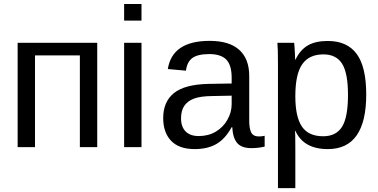

<svg xmlns="http://www.w3.org/2000/svg" viewBox="-20 -745 1916 972"><path d="M157.2 -464.4V0H69.3V-528.3H472.2V0H384.3V-464.4Z M696.3 -724.6V-640.6H608.4V-724.6ZM696.3 -528.3V0H608.4V-528.3Z M965.8 9.8Q886.2 9.8 846.2 -32.2Q806.2 -74.2 806.2 -147.5Q806.2 -229.5 860.1 -273.4Q914.1 -317.4 1034.2 -320.3L1152.8 -322.3V-351.1Q1152.8 -415.5 1125.5 -443.4Q1098.1 -471.2 1039.6 -471.2Q980.5 -471.2 953.6 -451.2Q926.8 -431.2 921.4 -387.2L829.6 -395.5Q852.1 -538.1 1041.5 -538.1Q1141.1 -538.1 1191.4 -492.4Q1241.7 -446.8 1241.7 -360.4V-132.8Q1241.7 -93.8 1252 -74Q1262.2 -54.2 1291 -54.2Q1304.7 -54.2 1319.8 -57.6V-2.9Q1288.1 4.9 1252 4.9Q1203.1 4.9 1180.9 -20.8Q1158.7 -46.4 1155.8 -101.1H1152.8Q1119.1 -40.5 1074.5 -15.4Q1029.8 9.8 965.8 9.8ZM1152.8 -260.7 1056.6 -258.8Q995.1 -258.3 962.9 -246.1Q930.7 -234.4 913.6 -210Q896.5 -185.5 896.5 -146Q896.5 -103 919.7 -79.6Q942.9 -56.2 985.8 -56.2Q1034.7 -56.2 1071.8 -78.1Q1109.4 -100.1 1131.1 -138.4Q1152.8 -176.8 1152.8 -217.3Z M1834 -266.6Q1834 9.8 1639.6 9.8Q1517.6 9.8 1475.6 -82H1473.1Q1475.1 -78.6 1475.1 1V207.5H1387.2V-420.4Q1387.2 -502 1384.3 -528.3H1469.2Q1469.7 -526.4 1470.9 -509.3Q1472.2 -492.2 1473.1 -472.4Q1474.1 -452.6 1474.1 -443.4H1476.1Q1499.5 -492.2 1538.1 -514.9Q1576.7 -537.6 1639.6 -537.6Q1737.3 -537.6 1785.6 -472.2Q1834 -406.7 1834 -266.6ZM1741.7 -264.6Q1741.7 -375 1711.9 -422.4Q1682.1 -469.7 1617.2 -469.7Q1544.9 -469.7 1510 -419.7Q1475.1 -369.6 1475.1 -257.8Q1475.1 -153.8 1508.3 -104.5Q1541.5 -55.2 1616.2 -55.2Q1681.6 -55.2 1711.7 -103.3Q1741.7 -151.4 1741.7 -264.6Z"/></svg>

Font: Arimo Nerd Font
Style: Regular
Weight: 400
Designer: Steve Matteson
Foundry: Monotype Imaging Inc.
Version: Version 1.33;Nerd Fonts 3.2.1